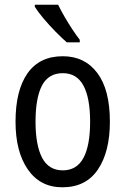

<svg xmlns="http://www.w3.org/2000/svg" viewBox="-20 -786 533 816"><path d="M447 -269Q447 -141 396 -65.5Q345 10 245 10Q151 10 98.5 -65.5Q46 -141 46 -269Q46 -402 97 -474.5Q148 -547 247 -547Q340 -547 393.5 -476Q447 -405 447 -269ZM131 -269Q131 -169 159 -115.5Q187 -62 247 -62Q306 -62 334.5 -114.5Q363 -167 363 -269Q363 -370 334.5 -422.5Q306 -475 247 -475Q186 -475 158.5 -422.5Q131 -370 131 -269ZM227 -766Q238 -743 254 -715.5Q270 -688 287 -662Q304 -636 319 -617V-606H264Q244 -623 216.5 -651Q189 -679 165 -707.5Q141 -736 128 -757V-766Z"/></svg>

Font: Noto Sans Ethiopic Cond
Style: Regular
Weight: 400
Width: 3
Designer: Monotype Design Team
Foundry: Monotype Imaging Inc.
Version: Version 2.102; ttfautohint (v1.8.4.7-5d5b)